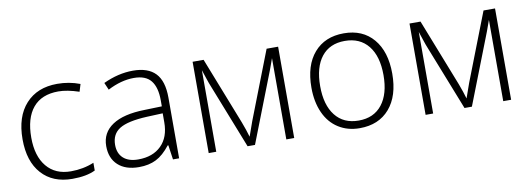

<svg xmlns="http://www.w3.org/2000/svg" viewBox="-49 -815 3037 1099"><g transform="rotate(-10 1470.0 -265.5)"><path d="M300.8 9.8Q187 9.8 122.6 -62Q58.1 -133.8 58.1 -262.2Q58.1 -394 125 -467.5Q191.9 -541 308.1 -541Q377 -541 439.9 -517.1L426.8 -474.1Q357.9 -497.1 307.1 -497.1Q209.5 -497.1 159.2 -436.8Q108.9 -376.5 108.9 -263.2Q108.9 -155.8 159.2 -95Q209.5 -34.2 299.8 -34.2Q372.1 -34.2 434.1 -60.1V-15.1Q383.3 9.8 300.8 9.8Z M886.2 0 874 -84H870.1Q830.1 -32.7 787.8 -11.5Q745.6 9.8 688 9.8Q609.9 9.8 566.4 -30.3Q522.9 -70.3 522.9 -141.1Q522.9 -218.8 587.6 -261.7Q652.3 -304.7 774.9 -307.1L876 -310.1V-345.2Q876 -420.9 845.2 -459.5Q814.5 -498 746.1 -498Q672.4 -498 593.3 -457L575.2 -499Q662.6 -540 748 -540Q835.4 -540 878.7 -494.6Q921.9 -449.2 921.9 -353V0ZM690.9 -34.2Q775.9 -34.2 825 -82.8Q874 -131.3 874 -217.8V-270L781.2 -266.1Q669.4 -260.7 621.8 -231.2Q574.2 -201.7 574.2 -139.2Q574.2 -89.4 604.7 -61.8Q635.3 -34.2 690.9 -34.2Z M1340.8 -51.8 1371.1 -137.2 1523.9 -530.8H1590.8V0H1544.9V-472.2Q1534.2 -441.4 1522.2 -409.2Q1510.3 -377 1362.8 0H1319.8L1172.9 -373Q1163.6 -395.5 1155.5 -420.4Q1147.5 -445.3 1137.7 -474.1V0H1093.8V-530.8H1157.7L1311 -140.1Q1329.1 -92.8 1340.8 -51.8Z M2207.5 -266.1Q2207.5 -136.2 2144.5 -63.2Q2081.5 9.8 1970.7 9.8Q1900.9 9.8 1847.7 -23.9Q1794.4 -57.6 1766.1 -120.6Q1737.8 -183.6 1737.8 -266.1Q1737.8 -396 1800.8 -468.5Q1863.8 -541 1973.6 -541Q2083 -541 2145.3 -467.5Q2207.5 -394 2207.5 -266.1ZM1788.6 -266.1Q1788.6 -156.7 1836.7 -95.5Q1884.8 -34.2 1972.7 -34.2Q2060.5 -34.2 2108.6 -95.5Q2156.7 -156.7 2156.7 -266.1Q2156.7 -376 2108.2 -436.5Q2059.6 -497.1 1971.7 -497.1Q1883.8 -497.1 1836.2 -436.8Q1788.6 -376.5 1788.6 -266.1Z M2601.6 -51.8 2631.8 -137.2 2784.7 -530.8H2851.6V0H2805.7V-472.2Q2794.9 -441.4 2783 -409.2Q2771 -377 2623.5 0H2580.6L2433.6 -373Q2424.3 -395.5 2416.3 -420.4Q2408.2 -445.3 2398.4 -474.1V0H2354.5V-530.8H2418.5L2571.8 -140.1Q2589.8 -92.8 2601.6 -51.8Z"/></g></svg>

Font: Zoram GWebM Light
Style: Regular
Weight: 300
Foundry: Ascender Corporation
Version: Version 1.000